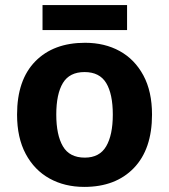

<svg xmlns="http://www.w3.org/2000/svg" viewBox="-20 -724 665 754"><path d="M577 -274Q577 -138 505.5 -64Q434 10 311 10Q234 10 174.5 -23Q115 -56 81 -119.5Q47 -183 47 -274Q47 -410 118.5 -483Q190 -556 314 -556Q391 -556 450 -523.5Q509 -491 543 -428Q577 -365 577 -274ZM201 -274Q201 -194 227 -149.5Q253 -105 313 -105Q371 -105 397 -149.5Q423 -194 423 -274Q423 -355 397 -398Q371 -441 312 -441Q253 -441 227 -398Q201 -355 201 -274ZM479 -704V-606H147V-704Z"/></svg>

Font: Noto Sans Georgian Bold
Style: Regular
Weight: 700
Designer: Monotype Design Team, Akaki Razmadze
Foundry: Google LLC
Version: Version 2.005; ttfautohint (v1.8.4.7-5d5b)